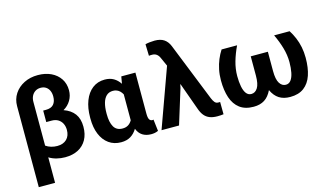

<svg xmlns="http://www.w3.org/2000/svg" viewBox="-103 -1087 2767 1624"><g transform="rotate(-15 1280.5 -275.0)"><path d="M61.5 196.8V-512.2Q61.5 -573.2 92.5 -620.4Q123.5 -667.5 176.8 -694.3Q230 -721.2 297.4 -721.2Q363.3 -721.2 413.3 -697.3Q463.4 -673.3 491.9 -630.4Q520.5 -587.4 520.5 -529.3Q520.5 -481.4 497.1 -441.9Q473.6 -402.3 432.1 -378.4Q494.1 -356.9 526.4 -313.2Q558.6 -269.5 558.6 -200.2Q558.6 -134.3 532.5 -87.2Q506.3 -40 458.3 -14.9Q410.2 10.3 343.8 10.3Q305.7 10.3 269.8 1.2Q233.9 -7.8 204.1 -26.4V196.8ZM303.7 -99.1Q356.4 -99.1 386.5 -128.7Q416.5 -158.2 416.5 -210Q416.5 -241.2 404.1 -265.9Q391.6 -290.5 368.4 -304.7Q345.2 -318.8 312 -318.8H265.1V-419.4H289.6Q335.4 -419.4 356.9 -444.3Q378.4 -469.2 378.4 -513.2Q378.4 -542 368.4 -564Q358.4 -585.9 339.4 -598.6Q320.3 -611.3 293.5 -611.3Q266.6 -611.3 246.6 -598.6Q226.6 -585.9 215.3 -563.7Q204.1 -541.5 204.1 -512.2V-128.9Q224.6 -114.3 250.5 -106.7Q276.4 -99.1 303.7 -99.1Z M834.5 10.3Q772 10.3 726.8 -22.2Q681.6 -54.7 657.5 -113Q633.3 -171.4 633.3 -249.5V-259.8Q633.3 -343.3 657.5 -405.8Q681.6 -468.3 726.8 -503.2Q772 -538.1 834.5 -538.1Q879.9 -538.1 912.1 -519.3Q944.3 -500.5 967.3 -465.8L978 -527.8H1101.6V-168.5Q1101.6 -131.8 1110.8 -117.2Q1120.1 -102.5 1136.2 -102.5Q1139.2 -102.5 1142.1 -103Q1145 -103.5 1146.5 -104.5L1158.7 -2.4Q1142.6 4.9 1127.7 7.6Q1112.8 10.3 1096.7 10.3Q1052.7 10.3 1021.5 -9.5Q990.2 -29.3 974.6 -69.8Q951.2 -30.8 917.2 -10.3Q883.3 10.3 834.5 10.3ZM876 -99.1Q904.8 -99.1 925 -111.8Q945.3 -124.5 959 -148.4V-375.5Q949.7 -392.6 937.7 -404.3Q925.8 -416 910.6 -422.1Q895.5 -428.2 877.9 -428.2Q842.3 -428.2 819.8 -407Q797.4 -385.7 786.9 -347.9Q776.4 -310.1 776.4 -259.8V-249.5Q776.4 -179.7 799.6 -139.4Q822.8 -99.1 876 -99.1Z M1676.8 8.8Q1637.2 8.8 1608.9 -2.4Q1580.6 -13.7 1561.5 -37.4Q1542.5 -61 1529.8 -98.6L1445.3 -333.5H1442.4L1436.5 -304.2L1342.3 0H1189L1375.5 -515.6L1340.8 -592.8Q1331.1 -614.7 1315.2 -626Q1299.3 -637.2 1277.8 -637.2Q1269 -637.2 1262.7 -637Q1256.3 -636.7 1249 -635.7L1246.1 -737.3Q1260.7 -741.7 1284.4 -744.4Q1308.1 -747.1 1328.1 -747.1Q1378.9 -747.1 1409.7 -726.3Q1440.4 -705.6 1457 -665L1661.6 -153.3Q1671.9 -128.4 1683.3 -115.2Q1694.8 -102.1 1712.9 -102.1Q1718.3 -102.1 1721.9 -102.1Q1725.6 -102.1 1729.5 -102.5L1730.5 5.4Q1719.7 6.8 1706.5 7.8Q1693.4 8.8 1676.8 8.8Z M1994.6 10.3Q1919.9 10.3 1873.3 -24.9Q1826.7 -60.1 1804.9 -124.5Q1783.2 -189 1783.2 -276.4Q1783.2 -326.2 1792.5 -370.8Q1801.8 -415.5 1818.1 -455.1Q1834.5 -494.6 1856.4 -528.3H1992.2Q1961.9 -464.8 1943.8 -401.9Q1925.8 -338.9 1925.8 -276.4Q1925.8 -225.1 1933.6 -184.8Q1941.4 -144.5 1958.5 -121.8Q1975.6 -99.1 2002.9 -99.1Q2037.1 -99.1 2058.3 -132.6Q2079.6 -166 2079.6 -239.3V-408.2H2229.5V-239.3Q2229.5 -166 2250.5 -132.6Q2271.5 -99.1 2305.2 -99.1Q2333 -99.1 2350.1 -122.1Q2367.2 -145 2375.2 -185.1Q2383.3 -225.1 2383.3 -276.4Q2383.3 -338.9 2365 -402.1Q2346.7 -465.3 2316.4 -528.3H2452.1Q2474.1 -494.1 2490.7 -454.8Q2507.3 -415.5 2516.4 -370.8Q2525.4 -326.2 2525.4 -276.4Q2525.4 -188.5 2503.7 -124.3Q2481.9 -60.1 2435.3 -24.9Q2388.7 10.3 2314.5 10.3Q2256.8 10.3 2217.8 -14.6Q2178.7 -39.6 2154.3 -92.3Q2128.4 -38.6 2089.8 -14.2Q2051.3 10.3 1994.6 10.3Z"/></g></svg>

Font: Robotiche
Style: Bold
Weight: 700
Designer: Google
Version: Version 2.001